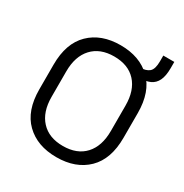

<svg xmlns="http://www.w3.org/2000/svg" viewBox="-182 -926 1036 1082"><g transform="rotate(30 336.0 -385.0)"><path d="M334.2 14Q209 14 134.8 -58.5Q60.5 -131 60.5 -269.8V-430.2Q60.5 -569 134.8 -641.5Q209 -714 334.2 -714Q459.5 -714 533.8 -641.5Q608 -569 608 -430.2V-269.8Q608 -131 533.8 -58.5Q459.5 14 334.2 14ZM334.2 -59Q426.2 -59 476.6 -114Q527 -169 527 -267.2V-432.8Q527 -531 476.6 -586Q426.2 -641 334.2 -641Q243.2 -641 192.4 -586Q141.5 -531 141.5 -432.8V-267.2Q141.5 -169 192.4 -114Q243.2 -59 334.2 -59ZM514.2 -607 486.5 -659Q529.5 -659.5 550 -677.2Q570.5 -695 570.5 -746V-783.5H642V-743.5Q642 -692.2 627.6 -662.2Q613.2 -632.2 584.9 -619.5Q556.5 -606.8 514.2 -607Z"/></g></svg>

Font: Space Grotesk Variable Light
Style: Regular
Weight: 300
Designer: Florian Karsten
Foundry: Florian Karsten
Version: Version 2.000